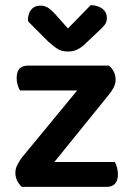

<svg xmlns="http://www.w3.org/2000/svg" viewBox="-20 -729 515 749"><path d="M65 0Q54 -10 47 -24Q40 -38 40 -55Q40 -71 47.5 -85.5Q55 -100 65 -114L281 -376H58Q53 -384 49 -397Q45 -410 45 -424Q45 -450 56.5 -461.5Q68 -473 88 -473H405Q417 -463 424 -449Q431 -435 431 -418Q431 -403 423.5 -388Q416 -373 405 -360L192 -97H428Q432 -90 436 -77Q440 -64 440 -49Q440 -24 428.5 -12Q417 0 397 0ZM197 -672 245 -618 334 -709Q363 -708 380 -694.5Q397 -681 397 -659Q397 -643 388 -631.5Q379 -620 361 -604L307 -553Q292 -540 277.5 -534Q263 -528 246 -528Q233 -528 221.5 -531Q210 -534 198 -542.5Q186 -551 169 -566L90 -645Q89 -649 89 -654Q89 -663 93 -675.5Q97 -688 108 -697.5Q119 -707 137 -707Q153 -707 165.5 -700Q178 -693 197 -672Z"/></svg>

Font: Baloo Bhaijaan 2 SemiBold
Style: Regular
Weight: 600
Designer: Sanskriti Dholi, Noopur Datye and Ek Type
Foundry: Ek Type
Version: Version 1.700